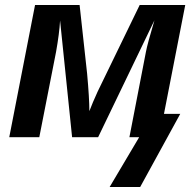

<svg xmlns="http://www.w3.org/2000/svg" viewBox="-20 -548 780 767"><path d="M720 -528 635 -93H700L540 199H418L536 0H497L563 -341Q569 -373 597 -467L372 0H268L220 -466Q217 -414 204 -341L137 0H17L120 -528H298L328 -254Q337 -155 337 -104Q349 -136 370 -182L538 -528Z"/></svg>

Font: Libra Sans
Style: Bold Italic
Weight: 700
Italic angle: -12°
Foundry: Context Ltd
Version: Version 1.002